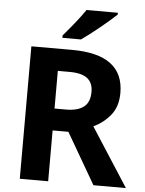

<svg xmlns="http://www.w3.org/2000/svg" viewBox="-61 -983 779 1031"><g transform="rotate(5 328.5 -467.0)"><path d="M304 -714Q583 -714 583 -506Q583 -433 546 -387Q509 -341 454 -315L657 0H482L323 -274H238V0H85V-714ZM301 -595H238V-392H301Q362 -392 395 -417Q428 -442 428 -499Q428 -547 397.5 -571Q367 -595 301 -595ZM532 -924Q517 -910 494 -890Q471 -870 444 -848Q417 -826 391.5 -806.5Q366 -787 347 -774H247V-787Q263 -806 284.5 -831.5Q306 -857 327 -884.5Q348 -912 363 -934H532Z"/></g></svg>

Font: Noto Sans Khmer UI
Style: Bold
Weight: 700
Designer: Danh Hong and the Monotype Design Team
Foundry: Monotype Imaging Inc.
Version: Version 2.002; ttfautohint (v1.8.4.7-5d5b)